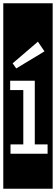

<svg xmlns="http://www.w3.org/2000/svg" viewBox="-32 -937 341 1170"><path d="M-12 213V-917H289V213ZM67 -520 239 -624 199 -683 45 -551ZM32 0H258V-57H180V-445H30V-388H110V-57H32Z"/></svg>

Font: Zilla Slab Highlight
Style: Regular
Weight: 400
Designer: Typotheque Type Foundry
Foundry: Typotheque type foundry
Version: Version 1.1; 2017; ttfautohint (v1.6)